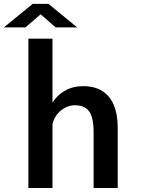

<svg xmlns="http://www.w3.org/2000/svg" viewBox="-36 -944 706 964"><path d="M106.5 0V-750H227.5V0ZM434 0V-280.5Q434 -329 424.2 -358.8Q414.5 -388.5 393.8 -402Q373 -415.5 341 -415.5Q318 -415.5 297.8 -406.5Q277.5 -397.5 261.5 -381.8Q245.5 -366 236 -345.5Q226.5 -325 224.5 -302L195 -314Q195 -350 206.8 -385Q218.5 -420 242.2 -448.8Q266 -477.5 301 -494.5Q336 -511.5 382.5 -511.5Q422 -511.5 453.5 -499.2Q485 -487 507.8 -461.5Q530.5 -436 542.8 -396Q555 -356 555 -299.5V0ZM-16.5 -806.5 128 -924.5H207.5L351.5 -806.5H243.5L168 -872L91.5 -806.5Z"/></svg>

Font: Trispace Thin Medium
Style: Regular
Weight: 500
Version: Version 1.210